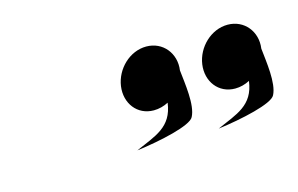

<svg xmlns="http://www.w3.org/2000/svg" viewBox="-37 -769 433 279"><g transform="rotate(-15 179.5 -629.0)"><path d="M266.3 -653.8C262.8 -628.8 278.6 -607.5 303.6 -607.5C311.3 -607.5 318.8 -609.5 325.6 -613.1C320.9 -577 295.4 -571 265.3 -557.5C300.9 -562.1 348.6 -572.5 354 -583.8C362.5 -600 357.2 -633.3 355.1 -653.8C358.6 -678.8 341.6 -700 316.6 -700C291.6 -700 269.8 -678.8 266.3 -653.8ZM144 -653.8C140.5 -628.8 156.2 -607.5 181.2 -607.5C188.9 -607.5 196.5 -609.5 203.3 -613.1C198.5 -577 173 -571 142.9 -557.5C178.6 -562.1 226.3 -572.5 231.6 -583.8C240.2 -600 234.8 -633.3 232.7 -653.8C236.2 -678.8 219.2 -700 194.2 -700C169.2 -700 147.5 -678.8 144 -653.8Z"/></g></svg>

Font: Hi.
Style: Tall Oblique
Weight: 400
Designer: Mew Too, Robert Jablonski
Foundry: Cannot Into Space Fonts
Version: Version 1.996